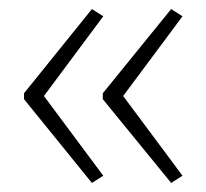

<svg xmlns="http://www.w3.org/2000/svg" viewBox="-20 -488 455 424"><path d="M33 -282V-269L183 -84L208 -100L77 -276L208 -452L183 -468ZM207 -282V-269L358 -84L383 -100L252 -276L383 -452L358 -468Z"/></svg>

Font: Noto Sans Malayalam SemiCondensed ExtraLight
Style: Regular
Weight: 200
Width: 4
Designer: Jelle Bosma - Monotype Design Team
Foundry: Monotype Imaging Inc.
Version: Version 2.104